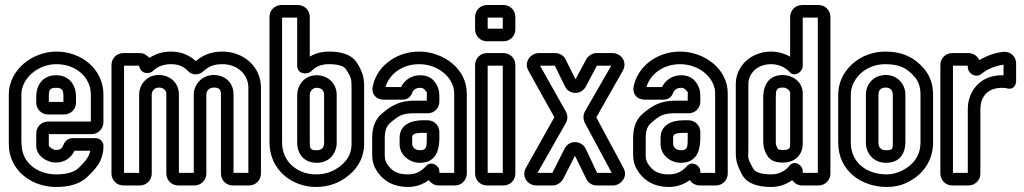

<svg xmlns="http://www.w3.org/2000/svg" viewBox="-20 -712 4071 763"><path d="M124 -182V-133C124 -91 169 -66 201 -66C239 -66 264 -87 276 -113H339C337 -106 335 -99 332 -93C327 -82 314 -65 293 -45C276 -29 249 -19 203 -19C134 -19 79 -59 68 -116C66 -129 65 -142 65 -155V-336C65 -401 131 -457 204 -457C282 -457 341 -405 341 -336V-229H171C145 -229 124 -208 124 -182ZM391 -226V-336C391 -437 304 -507 204 -507C109 -507 15 -435 15 -336V-155C15 -140 15 -122 18 -107C35 -21 116 31 203 31C255 31 298 19 327 -9C351 -32 369 -52 378 -72C385 -87 391 -106 391 -127V-133C391 -149 377 -163 361 -163H270C251 -163 238 -152 232 -136C228 -124 221 -116 201 -116C190 -116 175 -129 174 -133V-179H344C370 -179 391 -200 391 -226ZM171 -257H235C261 -257 282 -278 282 -304V-329C282 -371 258 -413 203 -413C146 -413 124 -369 124 -329V-304C124 -278 145 -257 171 -257ZM203 -363C226 -363 232 -355 232 -329V-307H174V-329C174 -355 178 -363 203 -363Z M660 -457C690 -457 711 -447 728 -429C745 -412 769 -413 786 -427C806 -445 825 -457 864 -457C923 -457 967 -416 967 -364V-25H908V-337C908 -383 875 -414 829 -414C780 -414 750 -373 750 -337V-25H691V-337C691 -383 655 -414 611 -414C561 -414 533 -373 533 -337V-25H473V-451H533C536 -420 572 -414 589 -431C607 -448 630 -457 660 -457ZM537 -501H470C444 -501 423 -480 423 -454V-22C423 4 444 25 470 25H536C562 25 583 4 583 -22V-337C583 -349 593 -364 611 -364C631 -364 641 -353 641 -337V-22C641 4 662 25 688 25H753C779 25 800 4 800 -22V-337C800 -349 810 -364 829 -364C851 -364 858 -357 858 -337V-22C858 4 879 25 905 25H970C996 25 1017 4 1017 -22V-364C1017 -448 947 -507 864 -507C816 -507 784 -491 758 -469C734 -492 701 -507 660 -507C628 -507 600 -499 574 -482C564 -491 554 -501 537 -501Z M1236 -19C1162 -19 1101 -69 1101 -146V-642H1161V-451C1161 -417 1201 -413 1218 -430C1235 -448 1258 -457 1287 -457C1330 -457 1348 -447 1354 -438C1375 -407 1377 -396 1377 -372V-137C1376 -104 1364 -79 1336 -55C1307 -31 1275 -19 1236 -19ZM1164 -692H1098C1072 -692 1051 -671 1051 -645V-146C1051 -37 1140 31 1236 31C1285 31 1331 15 1368 -17C1406 -49 1426 -90 1427 -137V-372C1427 -402 1421 -429 1396 -466C1374 -497 1334 -507 1287 -507C1259 -507 1235 -501 1211 -487V-645C1211 -671 1190 -692 1164 -692ZM1238 -413C1187 -413 1161 -370 1161 -335V-146C1161 -102 1186 -65 1240 -65C1292 -65 1318 -108 1318 -143V-335C1318 -380 1284 -413 1238 -413ZM1238 -363C1258 -363 1268 -352 1268 -335V-143C1268 -128 1260 -115 1240 -115C1214 -115 1211 -120 1211 -146V-335C1211 -348 1221 -363 1238 -363Z M1726 -308V-328C1726 -347 1724 -368 1704 -391C1691 -406 1671 -413 1650 -413C1612 -413 1586 -391 1574 -366H1512C1525 -413 1574 -457 1646 -457C1720 -457 1785 -404 1785 -341V-25H1726V-31C1726 -55 1694 -73 1675 -54C1655 -32 1635 -19 1600 -19C1559 -19 1535 -33 1517 -63C1508 -78 1509 -89 1509 -109V-163C1509 -194 1517 -212 1530 -223C1564 -252 1577 -262 1628 -262H1681C1706 -262 1726 -283 1726 -308ZM1723 25H1788C1814 25 1835 4 1835 -22V-341C1835 -440 1740 -507 1646 -507C1547 -507 1474 -441 1461 -367C1459 -357 1460 -343 1468 -333C1478 -319 1494 -316 1506 -316H1580C1599 -316 1612 -327 1618 -343C1622 -354 1631 -363 1650 -363C1659 -363 1663 -360 1666 -357C1680 -342 1676 -349 1676 -328V-312H1628C1567 -312 1535 -292 1498 -261C1469 -237 1459 -202 1459 -163V-109C1459 -91 1458 -64 1475 -37C1501 7 1545 31 1600 31C1635 31 1661 20 1684 4C1692 15 1706 25 1723 25ZM1680 -234H1659C1612 -234 1568 -215 1568 -164V-140C1568 -96 1607 -65 1649 -65C1721 -65 1726 -131 1726 -163V-188C1726 -213 1705 -234 1680 -234ZM1659 -184H1676V-163C1676 -127 1675 -115 1649 -115C1629 -115 1618 -128 1618 -140V-164C1618 -175 1620 -184 1659 -184Z M1918 -25V-451H1978V-25ZM2028 -22V-454C2028 -480 2007 -501 1981 -501H1915C1889 -501 1868 -480 1868 -454V-22C1868 4 1889 25 1915 25H1981C2007 25 2028 4 2028 -22ZM1918 -598V-642H1978V-598ZM2028 -595V-645C2028 -671 2007 -692 1981 -692H1915C1889 -692 1868 -671 1868 -645V-595C1868 -569 1889 -548 1915 -548H1981C2007 -548 2028 -569 2028 -595Z M2354 -25H2353L2308 -120C2293 -153 2244 -159 2224 -122L2175 -25H2116L2228 -222C2237 -237 2237 -255 2228 -270L2126 -451H2184H2185L2224 -371C2231 -357 2236 -353 2245 -348C2268 -336 2296 -345 2308 -368L2352 -451H2409L2305 -270C2296 -255 2298 -236 2304 -224L2411 -25ZM2352 25H2416C2446 25 2477 -8 2458 -44L2350 -245V-246L2455 -431C2475 -467 2447 -501 2414 -501H2350C2339 -501 2332 -497 2326 -493C2320 -489 2313 -484 2309 -475L2267 -397L2228 -475C2220 -492 2204 -501 2186 -501H2121C2090 -501 2060 -467 2080 -431L2183 -246L2070 -45C2051 -11 2076 25 2112 25H2177C2188 25 2195 21 2201 17C2207 13 2213 8 2218 -1L2265 -93L2310 -1C2318 16 2334 25 2352 25Z M2763 -308V-328C2763 -347 2761 -368 2741 -391C2728 -406 2708 -413 2687 -413C2649 -413 2623 -391 2611 -366H2549C2562 -413 2611 -457 2683 -457C2757 -457 2822 -404 2822 -341V-25H2763V-31C2763 -55 2731 -73 2712 -54C2692 -32 2672 -19 2637 -19C2596 -19 2572 -33 2554 -63C2545 -78 2546 -89 2546 -109V-163C2546 -194 2554 -212 2567 -223C2601 -252 2614 -262 2665 -262H2718C2743 -262 2763 -283 2763 -308ZM2760 25H2825C2851 25 2872 4 2872 -22V-341C2872 -440 2777 -507 2683 -507C2584 -507 2511 -441 2498 -367C2496 -357 2497 -343 2505 -333C2515 -319 2531 -316 2543 -316H2617C2636 -316 2649 -327 2655 -343C2659 -354 2668 -363 2687 -363C2696 -363 2700 -360 2703 -357C2717 -342 2713 -349 2713 -328V-312H2665C2604 -312 2572 -292 2535 -261C2506 -237 2496 -202 2496 -163V-109C2496 -91 2495 -64 2512 -37C2538 7 2582 31 2637 31C2672 31 2698 20 2721 4C2729 15 2743 25 2760 25ZM2717 -234H2696C2649 -234 2605 -215 2605 -164V-140C2605 -96 2644 -65 2686 -65C2758 -65 2763 -131 2763 -163V-188C2763 -213 2742 -234 2717 -234ZM2696 -184H2713V-163C2713 -127 2712 -115 2686 -115C2666 -115 2655 -128 2655 -140V-164C2655 -175 2657 -184 2696 -184Z M3045 -457C3074 -457 3101 -444 3117 -427C3135 -403 3170 -425 3170 -449V-642H3230V-25H3170V-33C3170 -56 3136 -79 3116 -52C3102 -35 3079 -19 3045 -19C2998 -19 2979 -31 2973 -42C2948 -88 2954 -81 2954 -122V-379C2954 -416 2985 -457 3045 -457ZM3167 25H3233C3259 25 3280 4 3280 -22V-645C3280 -671 3259 -692 3233 -692H3167C3141 -692 3120 -671 3120 -645V-487C3100 -498 3073 -507 3045 -507C2959 -507 2904 -444 2904 -379V-122C2904 -87 2902 -68 2929 -18C2949 19 2994 31 3045 31C3079 31 3107 19 3128 4C3136 15 3150 25 3167 25ZM3170 -344C3168 -390 3126 -414 3091 -414C3023 -414 3013 -356 3013 -324V-153C3013 -139 3014 -117 3029 -94C3043 -70 3068 -66 3092 -66C3145 -66 3170 -103 3170 -139ZM3120 -343V-139C3120 -125 3119 -116 3092 -116C3079 -116 3073 -118 3072 -119C3063 -136 3063 -136 3063 -153V-324C3063 -354 3065 -364 3091 -364C3108 -364 3119 -352 3120 -343Z M3504 -19C3424 -19 3361 -66 3361 -146V-336C3361 -398 3419 -457 3498 -457C3555 -457 3585 -441 3615 -406C3630 -389 3638 -366 3638 -336V-146C3638 -92 3608 -55 3563 -33C3543 -24 3524 -19 3504 -19ZM3504 31C3532 31 3559 26 3585 13C3644 -15 3688 -70 3688 -146V-336C3688 -376 3676 -411 3653 -438C3615 -483 3567 -507 3498 -507C3395 -507 3311 -430 3311 -336V-146C3311 -32 3404 31 3504 31ZM3501 -414C3448 -414 3421 -374 3421 -336V-146C3421 -102 3452 -65 3501 -65C3565 -65 3578 -115 3578 -148V-336C3578 -379 3545 -414 3501 -414ZM3501 -364C3517 -364 3528 -353 3528 -336V-148C3528 -121 3529 -115 3501 -115C3480 -115 3471 -126 3471 -146V-336C3471 -352 3478 -364 3501 -364Z M3829 -501H3764C3738 -501 3717 -480 3717 -454V-22C3717 4 3738 25 3764 25H3829C3855 25 3876 4 3876 -22V-279C3876 -322 3900 -363 3962 -363C3969 -363 3979 -362 3987 -360C4012 -356 4018 -380 4018 -389V-460C4018 -486 3997 -508 3969 -506C3931 -502 3900 -490 3872 -473C3865 -488 3849 -501 3829 -501ZM3968 -413H3962C3870 -413 3826 -344 3826 -279V-25H3767V-451H3826V-446C3826 -419 3858 -400 3881 -419C3902 -436 3932 -450 3968 -455Z"/></svg>

Font: DIN Rundschrift
Style: MittelKont
Weight: 400
Version: Version 1.027